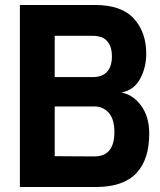

<svg xmlns="http://www.w3.org/2000/svg" viewBox="-20 -752 644 772"><path d="M60 0V-732H362Q468 -732 518 -677.5Q568 -623 568 -536Q568 -480 543 -434.5Q518 -389 468 -380Q516 -371 548 -326.5Q580 -282 580 -215Q580 -163 567.5 -124Q555 -85 529.5 -57Q504 -29 462.5 -14.5Q421 0 364 0ZM200 -124 359 -123Q440 -123 440 -221Q440 -250 432.5 -272Q425 -294 406 -309Q387 -324 359 -324H200ZM200 -442H353Q391 -442 410.5 -463.5Q430 -485 430 -525Q430 -541 427 -554.5Q424 -568 418 -577Q412 -586 405 -592.5Q398 -599 389 -602Q380 -605 371.5 -606.5Q363 -608 353 -608H200Z"/></svg>

Font: Mina
Style: Bold
Weight: 700
Version: Version 1.000